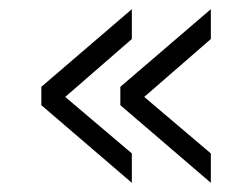

<svg xmlns="http://www.w3.org/2000/svg" viewBox="-20 -437 540 418"><path d="M70 -248 267 -417V-352L122 -226L267 -103V-39L70 -208ZM242 -248 439 -417V-352L294 -226L439 -103V-39L242 -208Z"/></svg>

Font: TypoPRO Lekton
Style: Regular
Weight: 400
Monospace: yes
Designer: Paolo Mazzetti, Luciano Perondi, Raffaele Flato, Elena Papassissa, Emilio Macchia, Michela Povoleri, Tobias Seemiller, R
Version: Version 34.000